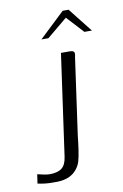

<svg xmlns="http://www.w3.org/2000/svg" viewBox="-74 -656 451 704"><g transform="rotate(-10 151.5 -304.0)"><path d="M185 -150Q183 -129 179 -101Q175 -73 170 -56Q165 -40 153.5 -26.5Q142 -13 125 -5.5Q108 2 84 3Q73 3 61 3Q49 3 36 1.5Q23 0 9 -3L14 -37Q21 -35 36 -32Q51 -29 59 -29Q89 -29 104.5 -41Q120 -53 124 -83L177 -460H210Q219 -460 223 -457Q227 -454 227 -448.5Q227 -443 225 -435ZM115 -521 210 -611H232L303 -521H275L217 -584L141 -521Z"/></g></svg>

Font: Genos Thin Light
Style: Italic
Weight: 300
Italic angle: -8°
Version: Version 1.010